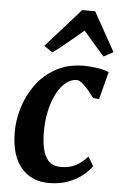

<svg xmlns="http://www.w3.org/2000/svg" viewBox="-58 -876 585 926"><g transform="rotate(5 235.0 -412.5)"><path d="M214.1 10Q129.4 10 79.8 -48.3Q30.2 -106.6 29.1 -216.9Q28.4 -277.5 47.1 -339.2Q65.7 -400.9 103.8 -452.8Q141.8 -504.8 199.7 -536.4Q257.7 -568 335.2 -568Q364.2 -568 398.1 -563Q432.1 -558 455.2 -547.7L420.5 -414.7L391.9 -416.8Q380.3 -432.2 364.7 -450.8Q349.2 -469.5 333.4 -483Q317.7 -496.5 305.4 -496.5Q278.6 -496.5 253.6 -476.9Q228.6 -457.2 209.3 -420.8Q190.1 -384.4 179 -334.4Q168 -284.3 169 -223.8Q170.3 -170.5 181.2 -137Q192.1 -103.4 212.7 -87.7Q233.4 -72.1 264.4 -72.1Q295.5 -72.1 318.6 -80.3Q341.8 -88.6 359.9 -102.6Q378.1 -116.5 393.7 -133.8L420 -88.9Q407.3 -69.9 379.6 -46.6Q352 -23.3 310.6 -6.7Q269.1 10 214.1 10ZM176.1 -618.6 134.9 -647.3 302 -834.8H364.6L470 -645.9L424.2 -620.7Q398.6 -647.8 373.5 -677.8Q348.3 -707.8 322.2 -737.3Q286.6 -707.1 249.9 -676.5Q213.1 -646 176.1 -618.6Z"/></g></svg>

Font: Merriweather Light
Style: Italic
Weight: 300
Italic angle: -7.8°
Designer: Eben Sorkin
Foundry: Eben Sorkin
Version: Version 2.101